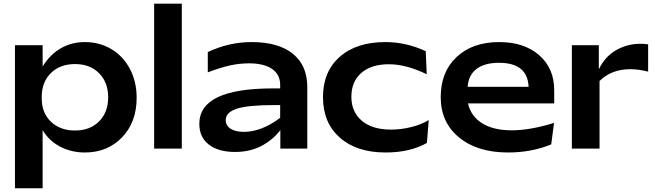

<svg xmlns="http://www.w3.org/2000/svg" viewBox="-20 -805 3550 1040"><path d="M439.9 21Q366.2 21 305.7 -10.7Q245.1 -42.5 210.9 -100.1V214.8H61V-560.1H210.9V-444.8Q251 -509.8 309.3 -543.5Q367.7 -577.1 439.9 -577.1Q519 -577.1 583 -539.1Q647 -501 683.6 -431.9Q720.2 -362.8 720.2 -275.9Q720.2 -143.1 641.1 -61Q562 21 439.9 21ZM386.2 -98.1Q467.8 -98.1 516.8 -147.5Q565.9 -196.8 565.9 -277.8Q565.9 -358.9 516.8 -408.4Q467.8 -458 386.2 -458Q305.2 -458 255.6 -409.2Q206.1 -360.4 206.1 -280.8V-271Q206.1 -193.4 255.9 -145.8Q305.7 -98.1 386.2 -98.1Z M814.9 -785.2H964.8V0H814.9Z M1059.6 -133.8Q1059.6 -230.5 1158.9 -278.3Q1258.3 -326.2 1460.4 -326.2H1497.6V-345.2Q1497.6 -401.4 1453.6 -431.6Q1409.7 -461.9 1328.6 -461.9Q1277.3 -461.9 1226.3 -450.7Q1175.3 -439.5 1105.5 -413.1V-522.9Q1219.7 -577.1 1343.3 -577.1Q1487.8 -577.1 1566.2 -513.9Q1644.5 -450.7 1644.5 -334V0H1498.5V-100.1Q1455.6 -44.9 1393.8 -13.4Q1332 18.1 1253.4 18.1Q1162.1 18.1 1110.8 -22.2Q1059.6 -62.5 1059.6 -133.8ZM1202.6 -154.8Q1202.6 -125 1228.8 -107.9Q1254.9 -90.8 1300.3 -90.8Q1397 -90.8 1497.6 -167V-235.8H1464.4Q1322.8 -235.8 1262.7 -216.1Q1202.6 -196.3 1202.6 -154.8Z M2067.4 -577.1Q2179.2 -577.1 2286.1 -527.8L2291.5 -402.8Q2180.2 -457 2086.4 -457Q1991.2 -457 1937.3 -410.2Q1883.3 -363.3 1883.3 -280.8Q1883.3 -198.7 1939.9 -150.9Q1996.6 -103 2098.1 -103Q2151.9 -103 2207.5 -116.7Q2263.2 -130.4 2302.2 -154.8L2292.5 -30.8Q2201.2 21 2068.4 21Q1911.6 21 1820.6 -59.6Q1729.5 -140.1 1729.5 -278.8Q1729.5 -417 1820.1 -497.1Q1910.6 -577.1 2067.4 -577.1Z M2684.1 -577.1Q2818.8 -577.1 2900.4 -506.1Q2981.9 -435.1 2981.9 -316.9V-245.1H2515.1Q2530.3 -175.8 2591.3 -137.5Q2652.3 -99.1 2752 -99.1Q2850.6 -99.1 2981 -139.2L2965.8 -22.9Q2858.9 21 2731.9 21Q2565.9 21 2466.6 -60.5Q2367.2 -142.1 2367.2 -278.8Q2367.2 -415.5 2453.4 -496.3Q2539.6 -577.1 2684.1 -577.1ZM2843.3 -335Q2837.4 -464.8 2683.1 -464.8Q2605 -464.8 2561.3 -431.6Q2517.6 -398.4 2513.2 -335Z M3077.6 0V-560.1H3223.6V-429.2Q3255.9 -497.6 3316.4 -532.7Q3377 -567.9 3448.7 -567.9Q3469.2 -567.9 3490.7 -564.9V-417Q3439.5 -430.2 3394.5 -430.2Q3291.5 -430.2 3227.5 -366.2V0Z"/></svg>

Font: Mattone
Style: Regular
Weight: 400
Width: 6
Designer: Nunzio Mazzaferro
Foundry: Collletttivo
Version: Version 2.000;Glyphs 3.2 (3217)